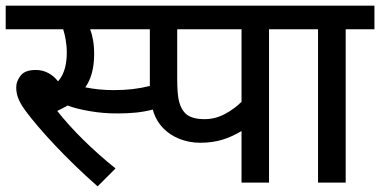

<svg xmlns="http://www.w3.org/2000/svg" viewBox="-20 -642 1336 675"><path d="M1026.9 -539.1V-622.1H0V-539.1H202.1C208.5 -519 214.8 -489.7 214.8 -458C214.8 -420.9 208 -382.8 184.1 -356C164.1 -381.3 137.7 -396 106 -396C80.6 -396 63 -389.6 52.7 -376.5C42.5 -363.3 37.1 -350.1 37.1 -335.9C37.1 -313 41.5 -290.5 70.8 -251C117.2 -188.5 210.9 -85.4 323.2 13.2L386.2 -49.8C307.6 -112.8 233.4 -185.5 181.2 -252C194.3 -258.3 206.5 -264.6 217.8 -271C239.3 -262.7 265.6 -256.3 297.4 -251C328.6 -245.6 359.9 -243.2 391.1 -243.2C440.4 -243.2 478 -246.6 517.1 -256.8C524.9 -229 537.1 -208 556.2 -189C584 -161.1 629.4 -140.1 684.1 -140.1C746.6 -140.1 787.6 -157.2 829.1 -181.2V0H925.8V-539.1ZM378.9 -325.2C344.2 -325.2 311 -328.6 279.8 -335C299.8 -362.8 311 -401.4 311 -452.1C311 -489.3 305.2 -517.6 296.9 -539.1H506.8V-353V-352.5V-351.1V-350.6V-347.7V-347.2V-339.8C465.8 -329.6 428.2 -325.2 378.9 -325.2ZM829.1 -284.2C814.5 -269 795.4 -254.9 772.5 -242.2C749.5 -229.5 725.1 -223.1 699.2 -223.1C667.5 -223.1 645 -230 630.9 -244.1C621.1 -254.4 614.3 -267.6 609.9 -283.7C605.5 -299.3 603 -326.2 603 -363.8V-539.1H829.1Z M1296.4 -539.1V-622.1H1012.2V-539.1H1098.1V0H1195.3V-539.1Z"/></svg>

Font: Noto Reveo Sans
Style: Regular
Weight: 500
Designer: Monotype Design Team
Foundry: Monotype Imaging Inc.
Version: Version 2.007